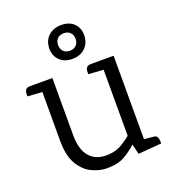

<svg xmlns="http://www.w3.org/2000/svg" viewBox="-134 -818 839 935"><g transform="rotate(-20 286.0 -351.0)"><path d="M478.1 -56.7 527 -52Q539.5 -51.2 544.1 -43.3Q548.7 -35.5 549.3 -25.6Q549.9 -15.7 549.9 -8.7L429.3 1.3L416.2 -51.5Q390.5 -26.7 354.6 -5.9Q318.6 15 263.3 15Q223.6 15 183.8 -3.9Q144.1 -22.8 117.9 -67.4Q91.7 -111.9 91.7 -187.9V-441.9L16.3 -446.6Q16.3 -450.6 16 -457.3Q15.7 -463.9 17.6 -471.4Q19.4 -478.9 25.7 -484Q32.1 -489.2 43.7 -489.2H160.8V-193.9Q160.8 -118.9 192.2 -82Q223.6 -45.2 279.1 -45.2Q320.9 -45.2 350.8 -60.5Q380.7 -75.8 409.1 -99.7V-441.9L331.8 -446.6Q331.8 -450.6 331.6 -457.3Q331.3 -463.9 333.1 -471.4Q334.9 -478.9 341.2 -484Q347.6 -489.2 359.3 -489.2H478.1ZM288.9 -717.2Q330.3 -717.2 354.2 -693.8Q378.2 -670.5 377.9 -632.1Q376.9 -591.7 351.6 -567.4Q326.3 -543.1 284.9 -543.1Q244.5 -543.1 220.2 -566.8Q195.8 -590.5 195.8 -628.1Q195.8 -668.5 221.7 -692.8Q247.5 -717.2 288.9 -717.2ZM286.9 -675.3Q266.3 -675.3 254 -663.1Q241.7 -650.9 241.7 -630.1Q241.7 -609.5 254 -597.1Q266.3 -584.7 286.9 -584.7Q307.7 -584.7 320 -597.1Q332.3 -609.5 332.3 -630.1Q332.3 -650.9 320 -663.1Q307.7 -675.3 286.9 -675.3Z"/></g></svg>

Font: Karma Variable Light
Style: Regular
Weight: 300
Designer: Joana Correia
Foundry: Indian Type Foundry
Version: Version 3.000